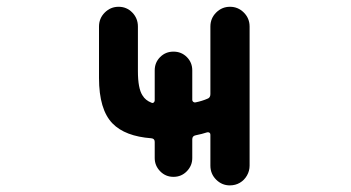

<svg xmlns="http://www.w3.org/2000/svg" viewBox="-20 -568 1040 569"><path d="M661.1 -18.6Q637.7 -18.6 620.6 -35.6Q603.5 -52.7 603.5 -77.1V-168.9Q603.5 -172.9 600.6 -174.8Q597.7 -176.8 593.8 -175.8Q579.1 -170.9 559.6 -167Q549.8 -165 549.8 -155.3V-99.6Q549.8 -77.1 533.7 -60.5Q517.6 -43.9 494.1 -43.9Q470.7 -43.9 454.6 -60.5Q438.5 -77.1 438.5 -99.6V-147.5Q438.5 -157.2 428.7 -158.2Q350.6 -164.1 313.5 -202.1Q273.4 -243.2 273.4 -336.9V-489.3Q273.4 -513.7 290.5 -530.8Q307.6 -547.9 331.5 -547.9Q355.5 -547.9 372.1 -530.8Q388.7 -513.7 388.7 -489.3V-357.4Q388.7 -305.7 402.3 -285.2Q411.1 -270.5 428.7 -263.7Q432.6 -261.7 435.5 -264.2Q438.5 -266.6 438.5 -270.5V-359.4Q438.5 -382.8 454.6 -398.9Q470.7 -415 494.1 -415Q517.6 -415 533.7 -398.9Q549.8 -382.8 549.8 -359.4V-271.5Q549.8 -268.6 552.7 -266.1Q555.7 -263.7 559.6 -264.6Q579.1 -268.6 594.7 -275.4Q603.5 -278.3 603.5 -289.1V-489.3Q603.5 -513.7 620.6 -530.8Q637.7 -547.9 661.6 -547.9Q685.5 -547.9 702.6 -530.8Q719.7 -513.7 719.7 -489.3V-77.1Q719.7 -61.5 711.9 -47.9Q704.1 -34.2 690.9 -26.4Q677.7 -18.6 661.1 -18.6Z"/></svg>

Font: Rounded-X Mgen+ 2m medium
Style: Regular
Weight: 500
Designer: [Source Han Sans]
Ryoko NISHIZUKA  (kana & ideographs); Paul D. Hunt (Latin, Greek & Cyrillic); Wenlong ZHANG  (bopomofo
Version: Version 1.059.20150602